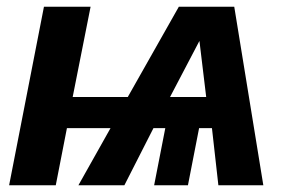

<svg xmlns="http://www.w3.org/2000/svg" viewBox="-20 -548 840 568"><path d="M469 -169H434L348 0H212L307 -169H178L145 0H7L110 -528H248L195 -261H358L509 -528H673L759 0H626L607 -169H569L536 0H436ZM483 -261H590L570 -427Z"/></svg>

Font: Libra Sans Modern
Style: Bold Italic
Weight: 700
Italic angle: -12°
Foundry: Stefan Peev, Context Ltd
Version: Version 1.000